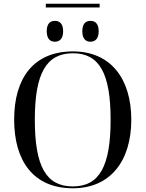

<svg xmlns="http://www.w3.org/2000/svg" viewBox="-20 -1001 782 1031"><path d="M226 -961H515V-981H226ZM275 -777C299 -777 319 -792 319 -833C319 -875 299 -889 275 -889C250 -889 231 -875 231 -833C231 -792 250 -777 275 -777ZM466 -777C490 -777 510 -792 510 -833C510 -875 490 -889 466 -889C441 -889 422 -875 422 -833C422 -792 441 -777 466 -777ZM371 10C573 10 685 -137 685 -358C685 -580 573 -725 372 -725C159 -725 56 -580 56 -359C56 -137 159 10 371 10ZM371 0C228 0 167 -107 167 -358C167 -608 229 -715 372 -715C513 -715 574 -608 574 -358C574 -107 513 0 371 0Z"/></svg>

Font: Noto Serif Display
Style: Regular
Weight: 400
Designer: Monotype Design Team
Foundry: Monotype Imaging Inc.
Version: Version 2.009